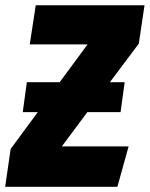

<svg xmlns="http://www.w3.org/2000/svg" viewBox="-55 -716 574 736"><path d="M499 -695.8 477.1 -548.8 366.2 -400.9H422.9L407.2 -286.1H279.8L182.1 -154.8H438L395 0H-35.2L-14.2 -145L89.8 -286.1H32.2L47.9 -400.9H173.8L280.8 -545.9H59.1L82 -695.8Z"/></svg>

Font: Fira Sans Compressed Heavy
Style: Italic
Weight: 900
Width: 3
Italic angle: -8°
Designer: Carrois Corporate & Edenspiekermann AG
Foundry: Carrois Corporate GbR & Edenspiekermann AG
Version: Version 4.203;PS 004.203;hotconv 1.0.88;makeotf.lib2.5.64775